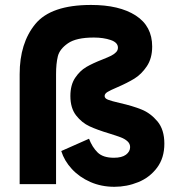

<svg xmlns="http://www.w3.org/2000/svg" viewBox="-20 -726 697 757"><path d="M221.5 -130.5 331 -179Q343.5 -146 364.8 -125Q386 -104 429 -104Q460.5 -104 476.8 -116.2Q493 -128.5 493 -146Q493 -159.5 482.5 -169Q472 -178.5 456.2 -184.5Q440.5 -190.5 411.5 -199.5Q364.5 -213.5 333.5 -227.8Q302.5 -242 280 -271Q257.5 -300 257.5 -347.5Q257.5 -391 276.2 -419Q295 -447 320.2 -461.8Q345.5 -476.5 384 -491.5Q406.5 -500.5 418 -506.2Q429.5 -512 437.2 -519.8Q445 -527.5 445 -538Q445 -558.5 416.5 -568.2Q388 -578 350 -578Q280.5 -578 247.8 -555.2Q215 -532.5 208 -503.8Q201 -475 201 -433.5V0H57.5V-433.5Q57.5 -556 119.2 -631.2Q181 -706.5 339 -706.5Q450.5 -706.5 515.2 -664.8Q580 -623 580 -542.5Q580 -496 558.8 -464.5Q537.5 -433 509.8 -416Q482 -399 441.5 -381.5Q415.5 -370.5 404 -363.5Q392.5 -356.5 392.5 -347.5Q392.5 -338 406 -332.8Q419.5 -327.5 452 -320Q503 -308.5 538.2 -294.2Q573.5 -280 600.8 -247.5Q628 -215 628 -159.5Q628 -103 599 -64.5Q570 -26 525 -7.8Q480 10.5 431 10.5Q379.5 10.5 336.2 -8.5Q293 -27.5 263.2 -59.8Q233.5 -92 221.5 -130.5Z"/></svg>

Font: HK Grotesk ExtraBold
Style: Regular
Weight: 800
Designer: Alfredo Marco Pradil
Foundry: Hanken Design Co.
Version: Version 3.001